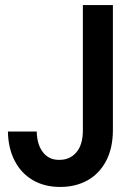

<svg xmlns="http://www.w3.org/2000/svg" viewBox="-20 -740 547 768"><path d="M11.7 -213.9H127Q127.9 -161.6 151.9 -130.9Q175.8 -100.1 216.8 -100.6Q259.3 -100.1 285.4 -130.6Q311.5 -161.1 311.5 -218.8V-719.7H431.6V-220.7Q431.6 -148.4 404.8 -96.9Q377.9 -45.4 330.3 -18.8Q282.7 7.8 220.7 7.8Q157.7 7.8 110.8 -19.8Q64 -47.4 38.3 -97.7Q12.7 -147.9 11.7 -213.9Z"/></svg>

Font: Reddit Sans Fudge SemiBold
Style: Regular
Weight: 600
Designer: Stephen Hutchings
Foundry: Reddit
Version: Version 1.011